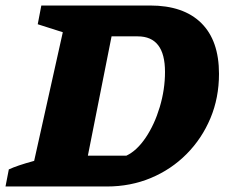

<svg xmlns="http://www.w3.org/2000/svg" viewBox="-55 -677 815 697"><path d="M490 -657Q611 -657 675.5 -593.5Q740 -530 740 -409Q740 -322 709 -248Q678 -174 622.5 -118Q567 -62 493 -31Q419 0 333 0H-35L-23 -62Q-8 -69 14 -76.5Q36 -84 69 -93L173 -560L82 -589L95 -657ZM404 -112Q442 -130 474 -177.5Q506 -225 525 -288.5Q544 -352 544 -416Q544 -545 445 -545H350L264 -112Z"/></svg>

Font: Piazzolla SC ExtraBold
Style: Italic
Weight: 800
Italic angle: -11.3°
Designer: Juan Pablo del Peral
Foundry: Huerta Tipografica
Version: Version 1.330